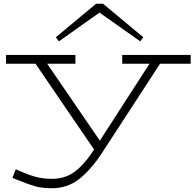

<svg xmlns="http://www.w3.org/2000/svg" viewBox="-20 -763 1042 1021"><path d="M994 -424H831L520 54Q460 144 398.5 191Q337 238 255 238Q203 238 165 227Q127 216 69 192L46 183L64 137Q120 163 163 175.5Q206 188 256 188Q323 188 372.5 153.5Q422 119 469 49L480 32L169 -424H12V-471H381V-424H231L511 -15L775 -424H630V-471H994ZM277 -565 491 -743H528L742 -565L726 -543L509 -696L293 -543Z"/></svg>

Font: BioRhyme Expanded Light
Style: Regular
Weight: 300
Width: 7
Designer: Aoife Mooney
Foundry: Aoife Mooney Type
Version: Version 1.001